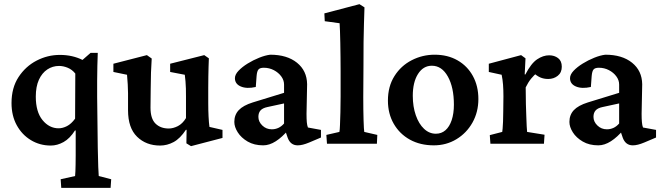

<svg xmlns="http://www.w3.org/2000/svg" viewBox="-20 -700 3226 935"><path d="M278.3 214.8 275.4 172.9 345.7 157.2Q346.7 147.5 347.2 134.8Q347.7 122.1 348.1 103Q348.6 84 348.6 56.6V-63.5L345.7 -65.4Q320.3 -25.4 289.6 -8.3Q258.8 8.8 227.5 8.8Q173.8 8.8 130.4 -17.6Q86.9 -43.9 61.5 -90.3Q36.1 -136.7 36.1 -198.2Q36.1 -272.5 70.3 -324.7Q104.5 -377 158.2 -404.8Q211.9 -432.6 271.5 -432.6Q302.7 -432.6 330.6 -426.3Q358.4 -419.9 381.8 -408.2L420.9 -442.4H456.1Q455.1 -414.1 454.1 -378.9Q453.1 -343.8 453.1 -305.7Q453.1 -267.6 453.1 -228.5L456.1 19.5Q457 79.1 458.5 113.3Q460 147.5 460.9 157.2L521.5 172.9L518.6 214.8ZM265.6 -75.2Q285.2 -75.2 306.2 -85.9Q327.1 -96.7 345.7 -122.1L346.7 -341.8Q331.1 -361.3 309.6 -370.1Q288.1 -378.9 267.6 -378.9Q236.3 -378.9 210.4 -361.8Q184.6 -344.7 169.4 -311.5Q154.3 -278.3 154.3 -229.5Q154.3 -155.3 187 -115.2Q219.7 -75.2 265.6 -75.2Z M1000 -82 1063.5 -67.4V-28.3L910.2 11.7L887.7 -2L888.7 -67.4L885.7 -68.4Q857.4 -25.4 825.7 -8.3Q793.9 8.8 759.8 8.8Q691.4 8.8 647.5 -34.2Q603.5 -77.1 603.5 -163.1V-246.1Q603.5 -265.6 602.1 -288.6Q600.6 -311.5 598.6 -335.9L532.2 -349.6V-389.6L695.3 -431.6L718.8 -415Q716.8 -385.7 715.3 -346.7Q713.9 -307.6 713.9 -266.6L712.9 -175.8Q712.9 -122.1 737.3 -98.1Q761.7 -74.2 801.8 -74.2Q823.2 -74.2 846.2 -85.9Q869.1 -97.7 885.7 -125V-229.5Q885.7 -250 885.3 -268.6Q884.8 -287.1 883.3 -304.2Q881.8 -321.3 879.9 -335.9L808.6 -349.6V-389.6L974.6 -431.6L997.1 -416Q996.1 -394.5 995.6 -373Q995.1 -351.6 994.6 -327.1Q994.1 -302.7 994.1 -272.5V-197.3Q994.1 -164.1 995.6 -133.3Q997.1 -102.5 1000 -82Z M1261.7 7.8Q1217.8 7.8 1186 -10.7Q1154.3 -29.3 1137.7 -55.7Q1121.1 -82 1121.1 -106.4Q1121.1 -140.6 1142.6 -163.6Q1164.1 -186.5 1210.9 -201.2L1363.3 -248V-288.1Q1363.3 -309.6 1349.6 -328.1Q1335.9 -346.7 1313.5 -358.4Q1291 -370.1 1264.6 -370.1Q1246.1 -370.1 1238.8 -361.8Q1231.4 -353.5 1229.5 -329.1L1225.6 -276.4Q1181.6 -266.6 1152.8 -278.8Q1124 -291 1124 -319.3Q1124 -336.9 1141.6 -355.5Q1159.2 -374 1186 -390.6Q1212.9 -407.2 1242.2 -418.9Q1271.5 -430.7 1295.9 -433.6Q1377.9 -433.6 1426.3 -394.5Q1474.6 -355.5 1475.6 -290L1472.7 -145.5Q1472.7 -121.1 1474.1 -105Q1475.6 -88.9 1479.5 -79.1L1543 -67.4V-30.3L1485.4 -5.9Q1468.8 1 1455.1 4.4Q1441.4 7.8 1429.7 7.8Q1394.5 7.8 1380.9 -29.3L1366.2 -72.3L1384.8 -68.4Q1354.5 -32.2 1323.2 -12.2Q1292 7.8 1261.7 7.8ZM1303.7 -70.3Q1320.3 -70.3 1335.4 -77.1Q1350.6 -84 1363.3 -98.6V-196.3L1282.2 -178.7Q1258.8 -173.8 1248.5 -162.1Q1238.3 -150.4 1238.3 -130.9Q1238.3 -107.4 1257.3 -88.9Q1276.4 -70.3 1303.7 -70.3Z M1572.3 0 1569.3 -43 1632.8 -57.6Q1634.8 -66.4 1635.7 -91.8Q1636.7 -117.2 1637.7 -153.8Q1638.7 -190.4 1638.7 -230.5V-353.5Q1638.7 -387.7 1638.2 -423.3Q1637.7 -459 1637.2 -491.2Q1636.7 -523.4 1635.7 -548.3Q1634.8 -573.2 1633.8 -586.9L1561.5 -596.7L1559.6 -634.8L1730.5 -679.7L1754.9 -664.1Q1753.9 -623 1752.4 -583.5Q1751 -543.9 1750.5 -495.1Q1750 -446.3 1750 -376L1749 -227.5Q1749 -163.1 1750.5 -114.7Q1752 -66.4 1753.9 -57.6L1817.4 -43L1815.4 0Z M2092.8 7.8Q2026.4 7.8 1976.1 -20Q1925.8 -47.9 1897.5 -97.2Q1869.1 -146.5 1869.1 -210Q1869.1 -279.3 1900.9 -329.6Q1932.6 -379.9 1984.9 -406.7Q2037.1 -433.6 2096.7 -433.6Q2160.2 -433.6 2208 -406.2Q2255.9 -378.9 2282.7 -330.1Q2309.6 -281.2 2309.6 -217.8Q2309.6 -154.3 2280.8 -103Q2252 -51.8 2202.6 -22Q2153.3 7.8 2092.8 7.8ZM2102.5 -48.8Q2129.9 -48.8 2149.4 -65.9Q2168.9 -83 2179.7 -115.2Q2190.4 -147.5 2190.4 -190.4Q2190.4 -274.4 2161.1 -327.1Q2131.8 -379.9 2083 -379.9Q2041 -379.9 2015.6 -339.8Q1990.2 -299.8 1990.2 -233.4Q1990.2 -180.7 2004.9 -138.7Q2019.5 -96.7 2044.9 -72.8Q2070.3 -48.8 2102.5 -48.8Z M2368.2 0 2365.2 -42 2425.8 -57.6Q2426.8 -61.5 2427.7 -74.2Q2428.7 -86.9 2429.7 -107.9Q2430.7 -128.9 2430.7 -157.2L2431.6 -231.4Q2431.6 -261.7 2429.7 -287.6Q2427.7 -313.5 2422.9 -335.9L2360.4 -349.6V-389.6L2517.6 -431.6L2539.1 -416L2535.2 -337.9L2538.1 -336.9Q2566.4 -391.6 2595.7 -411.1Q2625 -430.7 2654.3 -430.7Q2679.7 -430.7 2697.8 -417Q2715.8 -403.3 2715.8 -375Q2715.8 -346.7 2696.3 -331.1Q2676.8 -315.4 2649.4 -315.4Q2627.9 -315.4 2610.4 -323.2Q2592.8 -331.1 2573.2 -349.6L2596.7 -346.7Q2581.1 -335 2566.4 -316.9Q2551.8 -298.8 2540 -274.4L2541 -193.4Q2542 -161.1 2543 -133.3Q2543.9 -105.5 2544.9 -85.4Q2545.9 -65.4 2546.9 -57.6L2631.8 -43.9L2628.9 0Z M2893.6 7.8Q2849.6 7.8 2817.9 -10.7Q2786.1 -29.3 2769.5 -55.7Q2752.9 -82 2752.9 -106.4Q2752.9 -140.6 2774.4 -163.6Q2795.9 -186.5 2842.8 -201.2L2995.1 -248V-288.1Q2995.1 -309.6 2981.4 -328.1Q2967.8 -346.7 2945.3 -358.4Q2922.9 -370.1 2896.5 -370.1Q2877.9 -370.1 2870.6 -361.8Q2863.3 -353.5 2861.3 -329.1L2857.4 -276.4Q2813.5 -266.6 2784.7 -278.8Q2755.9 -291 2755.9 -319.3Q2755.9 -336.9 2773.4 -355.5Q2791 -374 2817.9 -390.6Q2844.7 -407.2 2874 -418.9Q2903.3 -430.7 2927.7 -433.6Q3009.8 -433.6 3058.1 -394.5Q3106.4 -355.5 3107.4 -290L3104.5 -145.5Q3104.5 -121.1 3106 -105Q3107.4 -88.9 3111.3 -79.1L3174.8 -67.4V-30.3L3117.2 -5.9Q3100.6 1 3086.9 4.4Q3073.2 7.8 3061.5 7.8Q3026.4 7.8 3012.7 -29.3L2998 -72.3L3016.6 -68.4Q2986.3 -32.2 2955.1 -12.2Q2923.8 7.8 2893.6 7.8ZM2935.5 -70.3Q2952.1 -70.3 2967.3 -77.1Q2982.4 -84 2995.1 -98.6V-196.3L2914.1 -178.7Q2890.6 -173.8 2880.4 -162.1Q2870.1 -150.4 2870.1 -130.9Q2870.1 -107.4 2889.2 -88.9Q2908.2 -70.3 2935.5 -70.3Z"/></svg>

Font: Crimson Pro SemiBold
Style: Regular
Weight: 600
Designer: Jacques Le Bailly
Foundry: Baron von Fonthausen
Version: Version 1.003